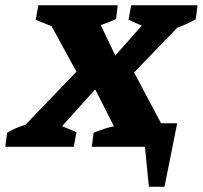

<svg xmlns="http://www.w3.org/2000/svg" viewBox="-58 -555 767 726"><path d="M-38 0 -31 -53Q-15 -63 3 -70.5Q21 -78 39 -84L231 -284L137 -456L77 -480L87 -535H387L381 -483Q353 -470 323 -460L378 -345L478 -458L428 -480L438 -535H689L682 -482Q648 -463 612 -450L449 -281L551 -89H612L564 151H505L490 0H289L296 -53Q315 -61 338 -68.5Q361 -76 373 -77L302 -217L177 -78L231 -55L221 0Z"/></svg>

Font: Piazzolla SC
Style: Bold Italic
Weight: 700
Italic angle: -11.3°
Designer: Juan Pablo del Peral
Foundry: Huerta Tipografica
Version: Version 1.330